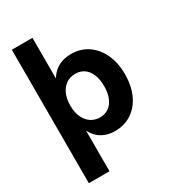

<svg xmlns="http://www.w3.org/2000/svg" viewBox="-220 -842 1039 1161"><g transform="rotate(-30 299.0 -262.0)"><path d="M346.7 10.8Q313 10.8 284.5 0.9Q256.1 -9 233.8 -28.5Q211.5 -48.1 196.7 -77.1H195.2V204.1H51V-727.5H195.2V-445.8H196.9Q212.7 -472.7 235.1 -490.6Q257.5 -508.5 286.1 -517.5Q314.6 -526.4 347.8 -526.4Q413.8 -526.4 463.7 -492.5Q513.6 -458.5 541.7 -398.1Q569.8 -337.7 569.8 -258.3Q569.8 -177.7 542.1 -117.1Q514.4 -56.5 464.4 -22.9Q414.4 10.8 346.7 10.8ZM309.5 -106.3Q344.7 -106.3 370.4 -124.2Q396.2 -142.1 410.4 -176.1Q424.7 -210.1 424.7 -258.3Q424.7 -306.8 410.4 -340.5Q396.2 -374.3 370.4 -392.2Q344.7 -410 309.5 -410Q273.3 -410 245.9 -391.3Q218.5 -372.5 203.4 -338.5Q188.3 -304.5 188.3 -258.3Q188.3 -212.4 203.4 -178.1Q218.5 -143.9 245.9 -125.1Q273.3 -106.3 309.5 -106.3Z"/></g></svg>

Font: Inter Khmer Looped
Style: Regular
Weight: 400
Designer: Rasmus Andersson, Sovichet Tep
Foundry: Anagata Design
Version: Version 1.000